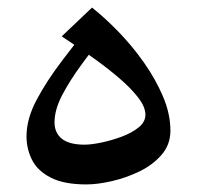

<svg xmlns="http://www.w3.org/2000/svg" viewBox="-20 -477 520 507"><path d="M208 10Q149 10 114 -8Q79 -26 64.5 -55Q50 -84 50 -117Q50 -163 76.5 -213Q103 -263 144.5 -317.5Q186 -372 232 -430L263 -398Q228 -351 196 -307.5Q164 -264 144 -225.5Q124 -187 124 -154Q124 -126 143.5 -110.5Q163 -95 203 -95Q221 -95 247.5 -100.5Q274 -106 301 -116Q328 -126 346 -140.5Q364 -155 364 -174Q364 -195 344 -220.5Q324 -246 291.5 -273.5Q259 -301 220 -328.5Q181 -356 143 -381L223 -457Q256 -431 292.5 -393.5Q329 -356 360 -312Q391 -268 410.5 -222Q430 -176 430 -132Q430 -95 406.5 -68Q383 -41 347.5 -24Q312 -7 274.5 1.5Q237 10 208 10Z"/></svg>

Font: Marhey Light Light
Style: Regular
Weight: 300
Version: Version 1.000